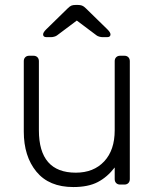

<svg xmlns="http://www.w3.org/2000/svg" viewBox="-20 -745 625 775"><path d="M98 -520H115Q125 -520 131 -514Q137 -508 137 -498V-219Q137 -48 286 -48Q358 -48 400.5 -93.5Q443 -139 443 -219V-498Q443 -508 449 -514Q455 -520 465 -520H482Q492 -520 498 -514Q504 -508 504 -498V-22Q504 -12 498 -6Q492 0 482 0H465Q455 0 449 -6Q443 -12 443 -22V-69Q413 -30 374.5 -10Q336 10 276 10Q178 10 127 -52Q76 -114 76 -214V-498Q76 -508 82 -514Q88 -520 98 -520ZM327 -711 414 -626Q426 -614 426 -606Q426 -595 412 -595H395Q388 -595 381 -597Q374 -599 370 -602L290 -662L210 -602Q206 -599 199 -597Q192 -595 185 -595H168Q154 -595 154 -606Q154 -614 166 -626L253 -711Q262 -720 268.5 -722.5Q275 -725 285 -725H295Q304 -725 311 -722.5Q318 -720 327 -711Z"/></svg>

Font: Rubik
Style: Regular
Weight: 300
Designer: Hubert & Fischer
Foundry: Hubert & Fischer
Version: Version 1.100